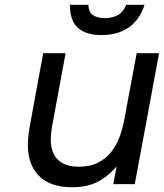

<svg xmlns="http://www.w3.org/2000/svg" viewBox="-20 -772 687 805"><path d="M469 -74Q428 -28 385 -7.5Q342 13 282 13Q191 13 144 -34Q97 -81 97 -163Q97 -184 99.5 -206.5Q102 -229 107 -254L161 -549H255L202 -262Q193 -219 193 -186Q193 -131 223 -102Q253 -73 310 -73Q357 -73 390 -89.5Q423 -106 445.5 -134Q468 -162 481.5 -198.5Q495 -235 502 -275L553 -549H647L545 0H455ZM351 -752Q351 -721 370 -708.5Q389 -696 419 -696Q451 -696 474.5 -709Q498 -722 509 -752H586Q566 -689 520 -657Q474 -625 406 -625Q340 -625 306.5 -655.5Q273 -686 273 -752Z"/></svg>

Font: Involve Medium Oblique
Style: Italic
Weight: 500
Italic angle: -10.5°
Designer: Stefan Peev
Foundry: Context Ltd.
Version: Version 1.001